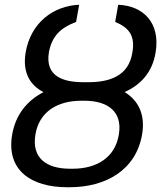

<svg xmlns="http://www.w3.org/2000/svg" viewBox="-20 -780 680 810"><path d="M262.8 9.9H274.1C426.1 9.9 554 -62.5 579.5 -213.1C593.8 -296.9 563.6 -356.5 505.7 -391.7C572.4 -421.2 622.5 -473.7 636.4 -558.2C657.7 -684.7 583.8 -755.7 478.7 -759.9L465.9 -687.5C524.1 -663.4 551.1 -629.3 538.4 -558.2C522.7 -458.8 441.8 -433.2 352.3 -433.2H332.4C244.3 -433.2 170.5 -458.8 186.1 -558.2C198.9 -629.3 237.2 -663.4 301.1 -687.5L313.9 -759.9C206 -755.7 109.4 -684.7 88.1 -558.2C74.2 -473.7 106.5 -420.8 163.7 -391.3C94.8 -356.2 45.5 -296.2 31.2 -211.6C5.7 -62.5 110.8 9.9 262.8 9.9ZM129.3 -211.6C144.9 -308.2 221.6 -355.1 323.9 -355.1H335.2C436.1 -355.1 497.2 -308.2 481.5 -213.1C465.9 -115.1 387.8 -68.2 286.9 -68.2H275.6C173.3 -68.2 113.6 -115.1 129.3 -211.6Z"/></svg>

Font: Margiela Sans
Style: Italic
Weight: 400
Italic angle: -9.39999°
Designer: Stefan Endress, Andreas Faust
Version: Version 1.100;FEAKit 1.0